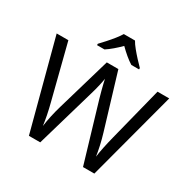

<svg xmlns="http://www.w3.org/2000/svg" viewBox="-201 -1141 1332 1337"><g transform="rotate(30 465.0 -472.0)"><path d="M917 -714 727 0H636L497 -468Q489 -497 481 -526Q473 -555 468 -577.5Q463 -600 461 -609Q460 -596 450.5 -553.5Q441 -511 427 -465L292 0H201L12 -714H106L217 -278Q229 -232 237.5 -189Q246 -146 251 -108Q256 -147 266 -193Q276 -239 289 -283L415 -714H508L639 -280Q653 -234 663 -188.5Q673 -143 678 -108Q683 -145 692 -188.5Q701 -232 713 -279L823 -714ZM509 -944Q521 -922 543.5 -894.5Q566 -867 590.5 -840.5Q615 -814 634 -795V-784H572Q546 -800 518 -823.5Q490 -847 463 -874Q436 -847 409 -824Q382 -801 356 -784H296V-795Q315 -815 338.5 -841Q362 -867 384 -894.5Q406 -922 419 -944Z"/></g></svg>

Font: Noto Sans Tamil Supplement
Style: Regular
Weight: 400
Designer: Ek Type
Foundry: Ek Type
Version: Version 2.001; ttfautohint (v1.8.4.7-5d5b)